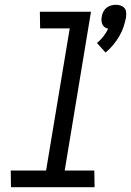

<svg xmlns="http://www.w3.org/2000/svg" viewBox="-20 -784 548 804"><path d="M422 -564 386 -604Q401 -616 413 -631.5Q425 -647 433 -664Q425 -665 418.5 -670Q412 -675 409 -681.5Q406 -688 405 -696.5Q404 -705 406 -713Q407 -723 412 -733.5Q417 -744 425.5 -751Q434 -758 444.5 -761Q455 -764 465 -764Q475 -764 484.5 -761Q494 -758 500.5 -751Q507 -744 508 -733.5Q509 -723 508 -713Q504 -692 497.5 -672Q491 -652 479.5 -632.5Q468 -613 454 -596Q440 -579 422 -564ZM376 0H26L25 -70H173L272 -665H148L147 -735H361L251 -70H375Z"/></svg>

Font: Iosevka Term Oblique
Style: Regular
Weight: 400
Italic angle: -9°
Monospace: yes
Designer: Belleve Invis
Foundry: Belleve Invis
Version: Version 31.4.0